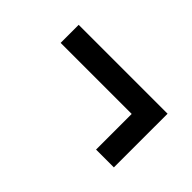

<svg xmlns="http://www.w3.org/2000/svg" viewBox="-35 -467 579 579"><g transform="rotate(45 255.0 -177.5)"><path d="M369 -63V-215H66V-292H445V-63Z"/></g></svg>

Font: Saira SemiCondensed Medium
Style: Regular
Weight: 500
Width: 4
Designer: Hector Gatti with collaboration of the Omnibus-Type team
Foundry: Omnibus-Type
Version: Version 1.101